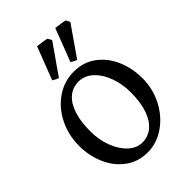

<svg xmlns="http://www.w3.org/2000/svg" viewBox="-257 -1001 1130 1130"><g transform="rotate(-45 307.5 -436.5)"><path d="M29.3 -298.8Q29.3 -386.7 66.7 -462.9Q104 -539.1 169.9 -584.5Q235.8 -629.9 316.4 -629.9Q397 -629.9 455.8 -585.7Q514.6 -541.5 544.9 -469.7Q575.2 -397.9 575.2 -315.9Q575.2 -229 535.9 -152.8Q496.6 -76.7 430.4 -31Q364.3 14.6 288.1 14.6Q210 14.6 151.1 -28.6Q92.3 -71.8 60.8 -143.8Q29.3 -215.8 29.3 -298.8ZM136.7 -313Q136.7 -241.2 159.9 -180.7Q183.1 -120.1 222.2 -84.5Q261.2 -48.8 307.1 -48.8Q354.5 -48.8 390.6 -77.9Q426.8 -106.9 447.3 -165Q467.8 -223.1 467.8 -307.1Q467.8 -375 445.8 -435.3Q423.8 -495.6 384.3 -532.2Q344.7 -568.8 294.9 -568.8Q245.1 -568.8 209.5 -538.1Q173.8 -507.3 155.3 -450Q136.7 -392.6 136.7 -313ZM190.4 -683.1 269.5 -888.2Q331.5 -880.9 344.2 -876L357.9 -851.1L228 -665Q214.8 -668 190.4 -683.1ZM342.3 -683.1 420.9 -888.2Q482.9 -880.9 496.1 -876L509.3 -851.1L379.9 -665Q365.7 -668 342.3 -683.1Z"/></g></svg>

Font: David Libre Medium
Style: Regular
Weight: 500
Version: Version 1.000